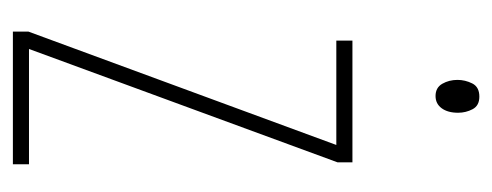

<svg xmlns="http://www.w3.org/2000/svg" viewBox="-253 -511 764 298"><g transform="rotate(90 129.0 -362.0)"><path d="M235 0H29V-24L205 -502H43V-527H232V-504L56 -25H235ZM130 -724Q144 -724 149.5 -713.5Q155 -703 155 -691Q155 -675 148 -665.5Q141 -656 129 -656Q116 -656 110 -666.5Q104 -677 104 -690Q104 -702 109.5 -713Q115 -724 130 -724Z"/></g></svg>

Font: Noto Sans Telugu ExtraCondensed Thin
Style: Regular
Weight: 100
Width: 2
Designer: Jelle Bosma - Monotype Design Team
Foundry: Monotype Imaging Inc.
Version: Version 2.005; ttfautohint (v1.8.4.7-5d5b)